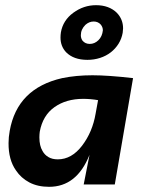

<svg xmlns="http://www.w3.org/2000/svg" viewBox="-20 -712 543 741"><path d="M169.5 9Q125.5 9 93.2 -8Q61 -25 41.5 -54.5Q12.5 -95.5 13 -160Q13 -182.5 17.5 -207Q46.5 -371 220 -410.5Q273.5 -421.5 337 -421.5Q397 -421.5 493.5 -410.5L423 0H303L325.5 -114.5Q276.5 9 169.5 9ZM203 -97Q256.5 -97 296.8 -149.8Q337 -202.5 349 -273.5L358.5 -325.5Q329 -330.5 301 -330.5Q235.5 -330.5 190.2 -298.5Q145 -266.5 133.5 -204Q132 -193 132 -181.5Q132 -149.5 144 -129.5Q152 -114.5 166.8 -105.8Q181.5 -97 203 -97ZM317.5 -481Q264 -481 235 -510.5Q213.5 -533.5 213.5 -567Q213.5 -576.5 215 -587Q223 -633.5 263 -662.8Q303 -692 350.5 -692Q401 -692 431 -662.5Q455 -637.5 455 -602.5L453.5 -585.5Q449.5 -562.5 437.5 -543.2Q425.5 -524 407.5 -510Q389.5 -496 366.2 -488.5Q343 -481 317.5 -481ZM326.5 -542.5Q345 -542.5 359.8 -556.8Q374.5 -571 377 -595Q377 -607 369 -617Q358.5 -629 341.5 -629Q324 -629 309.5 -616Q292 -598.5 292 -576Q292 -564 298.5 -555Q309 -542.5 326.5 -542.5Z"/></svg>

Font: Lucymar Sans SemiBold
Style: Italic
Weight: 600
Italic angle: -10°
Foundry: The League of Moveable Type (original font) / Main changes by Cristiano Sobral with portions from Mirco Monsees
Version: Version 2.00;August 30, 2020;FontCreator 13.0.0.2681 64-bit